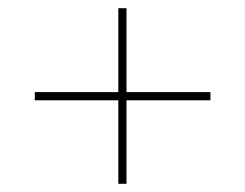

<svg xmlns="http://www.w3.org/2000/svg" viewBox="-20 -592 599 469"><path d="M269 -143H289V-347H494V-367H289V-572H269V-367H65V-347H269Z"/></svg>

Font: Noto Serif Display Black
Style: Regular
Weight: 900
Designer: Monotype Design Team
Foundry: Monotype Imaging Inc.
Version: Version 2.009